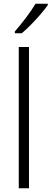

<svg xmlns="http://www.w3.org/2000/svg" viewBox="-20 -1013 277 1033"><path d="M136 0H81V-760H136ZM237 -985Q222 -964 198 -936Q174 -908 147 -880.5Q120 -853 97 -834H60V-844Q89 -877 120 -918Q151 -959 171 -993H237Z"/></svg>

Font: Noto Sans Gurmukhi UI SemiCondensed Light
Style: Regular
Weight: 300
Width: 4
Designer: Jelle Bosma - Monotype Design Team
Foundry: Monotype Imaging Inc.
Version: Version 2.004; ttfautohint (v1.8.4.7-5d5b)